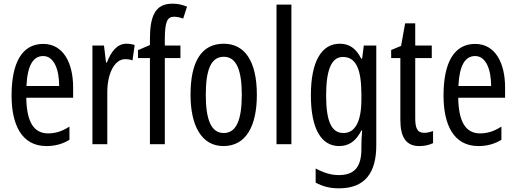

<svg xmlns="http://www.w3.org/2000/svg" viewBox="-20 -878 2809 1045"><path d="M215 -639C102 -639 43 -540 43 -358C43 -202 96 -83 233 -83C279 -83 320 -94 358 -117V-189C318 -163 281 -152 242 -152C163 -152 125 -216 123 -346H378V-402C378 -535 325 -639 215 -639ZM215 -573C275 -573 302 -498 302 -410H124C129 -521 160 -573 215 -573Z M667 -640C620 -640 585 -600 562 -538H557L546 -630H483V-93H564V-373C563 -478 604 -556 661 -556C676 -556 689 -554 701 -549L713 -633C697 -638 682 -640 667 -640Z M962 -562V-630H877V-667C878 -758 889 -787 928 -787C943 -787 959 -783 977 -777L998 -842C970 -853 947 -858 918 -858C823 -858 796 -788 796 -664V-633L731 -605V-562H796V-93H877V-562Z M1378 -362C1378 -545 1312 -640 1198 -640C1074 -640 1017 -539 1017 -362C1017 -194 1077 -83 1196 -83C1321 -83 1378 -195 1378 -362ZM1100 -362C1100 -500 1129 -569 1198 -569C1265 -569 1296 -500 1296 -362C1296 -223 1265 -154 1198 -154C1130 -154 1100 -225 1100 -362Z M1566 -93V-853H1485V-93Z M1829 -640C1731 -640 1672 -545 1672 -359C1672 -178 1728 -83 1826 -83C1880 -83 1918 -111 1947 -168H1951C1948 -136 1947 -106 1947 -84V-68C1947 36 1905 75 1823 75C1783 75 1743 63 1698 39V116C1737 137 1776 147 1825 147C1967 147 2028 62 2028 -87V-630H1960L1951 -559H1946C1917 -616 1880 -640 1829 -640ZM1846 -568C1916 -568 1947 -505 1947 -363V-338C1947 -216 1913 -154 1849 -154C1785 -154 1755 -216 1755 -358C1755 -495 1783 -568 1846 -568Z M2289 -155C2250 -155 2240 -182 2240 -236V-562H2330V-630H2240V-751H2185L2163 -628L2109 -606V-562H2159V-226C2159 -130 2191 -83 2262 -83C2292 -83 2316 -89 2337 -99V-165C2321 -159 2305 -155 2289 -155Z M2566 -639C2453 -639 2394 -540 2394 -358C2394 -202 2447 -83 2584 -83C2630 -83 2671 -94 2709 -117V-189C2669 -163 2632 -152 2593 -152C2514 -152 2476 -216 2474 -346H2729V-402C2729 -535 2676 -639 2566 -639ZM2566 -573C2626 -573 2653 -498 2653 -410H2475C2480 -521 2511 -573 2566 -573Z"/></svg>

Font: Noto Sans Kannada UI ExtraCondensed
Style: Regular
Weight: 400
Width: 2
Designer: Jelle Bosma - Monotype Design Team
Foundry: Monotype Imaging Inc.
Version: Version 2.005